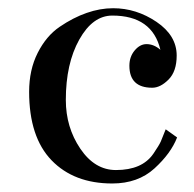

<svg xmlns="http://www.w3.org/2000/svg" viewBox="-20 -425 464 460"><path d="M251 -405.3Q306.6 -405.3 355 -372.6Q403.3 -339.8 403.3 -292Q403.3 -253.9 383.8 -234.4Q364.3 -214.8 344.7 -214.8Q290 -214.8 290 -267.6Q290 -289.1 302.7 -304.2Q315.4 -319.3 331.1 -319.3Q348.6 -319.3 364.3 -305.7Q344.7 -387.7 249 -387.7Q202.1 -387.7 169.9 -330.1Q137.7 -272.5 137.7 -185.5Q137.7 -120.1 172.4 -68.8Q207 -17.6 257.8 -17.6Q289.1 -17.6 311.5 -27.3Q334 -37.1 347.7 -57.1Q361.3 -77.1 365.2 -85.9Q369.1 -94.7 377 -115.2L404.3 -95.7Q389.6 -57.6 350.1 -21.5Q310.5 14.6 249 14.6Q157.2 14.6 103.5 -41Q49.8 -96.7 49.8 -205.1Q49.8 -257.8 70.3 -298.3Q90.8 -338.9 123 -360.8Q155.3 -382.8 187.5 -394Q219.7 -405.3 251 -405.3Z"/></svg>

Font: Bentham
Style: Regular
Weight: 400
Version: Version 002.002